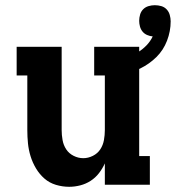

<svg xmlns="http://www.w3.org/2000/svg" viewBox="-20 -710 676 738"><path d="M246 8Q220 8 195 0.5Q170 -7 151 -23.5Q132 -40 118.5 -62.5Q105 -85 97.5 -109.5Q90 -134 87.5 -159Q85 -184 85 -210V-420H44V-530H217V-210Q217 -191 220.5 -171.5Q224 -152 234.5 -136Q245 -120 263 -111Q281 -102 300 -102Q319 -102 337 -111Q355 -120 365.5 -136Q376 -152 379.5 -171.5Q383 -191 383 -210V-420H342V-530H515V-110H556V0H383V-82Q374 -62 360.5 -44.5Q347 -27 328.5 -15Q310 -3 288.5 2.5Q267 8 246 8ZM449 -420 431 -478Q451 -483 471.5 -490.5Q492 -498 510 -509Q528 -520 543 -535.5Q558 -551 567 -570Q556 -571 545.5 -575.5Q535 -580 528 -588.5Q521 -597 518 -608Q515 -619 515 -630Q515 -642 518.5 -654Q522 -666 530.5 -674.5Q539 -683 551 -686.5Q563 -690 575 -690Q588 -690 600 -686.5Q612 -683 620.5 -674Q629 -665 632.5 -652.5Q636 -640 636 -628Q636 -590 622 -553.5Q608 -517 581 -490.5Q554 -464 519.5 -447Q485 -430 449 -420Z"/></svg>

Font: Iosevka Slab XBdEx
Style: Regular
Weight: 800
Width: 7
Monospace: yes
Designer: Belleve Invis
Foundry: Belleve Invis
Version: Version 11.1.0; ttfautohint (v1.8.3)